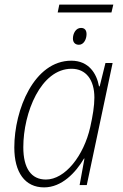

<svg xmlns="http://www.w3.org/2000/svg" viewBox="-20 -802 531 832"><path d="M230 -748H463L471 -782H237ZM322 -608C343 -608 355 -632 355 -654C355 -670 348 -681 331 -681C308 -681 296 -656 296 -635C296 -618 306 -608 322 -608ZM171 10C248 10 308 -54 344 -115H346L325 0H356L468 -529H437L412 -428H409C399 -483 365 -539 289 -539C128 -539 42 -327 42 -163C42 -55 88 10 171 10ZM179 -24C115 -24 81 -73 81 -164C81 -314 157 -504 290 -504C352 -504 389 -457 389 -379C389 -343 382 -300 371 -251C343 -127 262 -24 179 -24Z"/></svg>

Font: Noto Sans SemiCondensed ExtraLight
Style: Italic
Weight: 200
Width: 4
Italic angle: -12°
Designer: Monotype Design Team
Foundry: Monotype Imaging Inc.
Version: Version 2.013